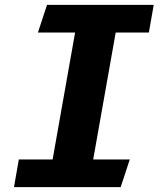

<svg xmlns="http://www.w3.org/2000/svg" viewBox="-20 -770 690 790"><path d="M173.5 -750 136 -636H289L196.5 -114H57.5L37.5 0H476.5L514 -114H363.5L456 -636H592.5L612.5 -750Z"/></svg>

Font: B612
Style: Regular
Weight: 700
Italic angle: -10°
Designer: Nicolas Chauveau, Thomas Paillot, Jonathan Favre-Lamarine, Jean-Luc Vinot
Foundry: AIRBUS
Version: Version 1.008